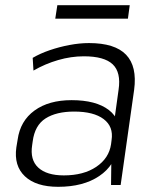

<svg xmlns="http://www.w3.org/2000/svg" viewBox="-20 -713 605 740"><path d="M410 -172 437 -367Q447 -434 414.5 -465Q382 -496 303 -496Q254 -496 204 -481.5Q154 -467 109 -441L106 -490Q135 -507 171.5 -519.5Q208 -532 247.5 -539.5Q287 -547 323 -547Q423 -547 466 -502Q509 -457 497 -367L445 0H408ZM204 7Q119 7 76 -33.5Q33 -74 43 -145L48 -175Q58 -247 113 -287Q168 -327 256 -327Q350 -327 399.5 -289Q449 -251 439 -180L434 -148Q424 -76 362.5 -34.5Q301 7 204 7ZM226 -37Q302 -37 351 -70Q400 -103 408 -157L410 -173Q418 -225 379.5 -254Q341 -283 266 -283Q197 -283 155.5 -256.5Q114 -230 106 -168L104 -154Q95 -97 127.5 -67Q160 -37 226 -37ZM480 -693 473 -641H193L201 -693Z"/></svg>

Font: Pathway Extreme 28pt ExtraLight
Style: Italic
Weight: 250
Italic angle: -8°
Designer: Eduardo Rodriguez Tunni
Foundry: Eduardo Rodriguez Tunni
Version: Version 1.001;gftools[0.9.26]